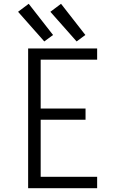

<svg xmlns="http://www.w3.org/2000/svg" viewBox="-20 -990 616 1010"><path d="M128 0H491V-60H194V-360H430V-419H194V-676H491V-735H128ZM383 -772 429 -806 301 -970 245 -928ZM213 -772 259 -806 131 -970 75 -928Z"/></svg>

Font: Iosevka Sparkle Light
Style: Regular
Weight: 300
Designer: Belleve Invis
Foundry: Belleve Invis
Version: Version 4.5.0; ttfautohint (v1.8.3)